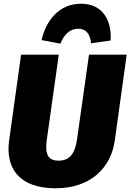

<svg xmlns="http://www.w3.org/2000/svg" viewBox="-20 -989 699 1029"><path d="M304 -755C322 -802 353 -835 399 -835C443 -835 464 -804 468 -757L573 -772C579 -874 535 -969 414 -969C295 -969 225 -876 203 -774ZM659 -696H457L393 -243C382 -166 354 -128 294 -128C236 -128 220 -164 231 -241L295 -696H93L29 -237C8 -85 85 20 278 20C469 20 575 -93 595 -235Z"/></svg>

Font: Fira Sans Heavy
Style: Italic
Weight: 900
Italic angle: -8°
Designer: bBox Type GmbH & Carrois Corporate GbR & Edenspiekermann AG
Foundry: bBox Type GmbH & Carrois Corporate GbR & Edenspiekermann AG
Version: Version 4.301;PS 004.301;hotconv 1.0.88;makeotf.lib2.5.64775